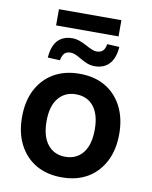

<svg xmlns="http://www.w3.org/2000/svg" viewBox="-90 -880 756 957"><g transform="rotate(10 288.0 -401.5)"><path d="M288 10Q213 10 158 -22Q103 -54 72.5 -113Q42 -172 42 -252Q42 -333 72.5 -391.5Q103 -450 158 -482Q213 -514 288 -514Q364 -514 418.5 -482Q473 -450 503.5 -391Q534 -332 534 -252Q534 -172 503.5 -113Q473 -54 418.5 -22Q364 10 288 10ZM288 -94Q345 -94 377.5 -135Q410 -176 410 -253Q410 -329 377.5 -369.5Q345 -410 288 -410Q232 -410 199 -369.5Q166 -329 166 -253Q166 -176 199 -135Q232 -94 288 -94ZM130 -731V-813H446V-731ZM179 -563 117 -566Q120 -605 132.5 -630.5Q145 -656 167.5 -669Q190 -682 221 -682Q240 -682 258.5 -675.5Q277 -669 299 -657Q313 -649 326.5 -643.5Q340 -638 350 -638Q372 -638 383 -649.5Q394 -661 397 -683L459 -680Q455 -623 428 -593.5Q401 -564 354 -564Q334 -564 316 -571Q298 -578 276 -591Q259 -601 247.5 -605.5Q236 -610 226 -610Q204 -610 193.5 -598Q183 -586 179 -563Z"/></g></svg>

Font: Nunitoga
Style: Bold
Weight: 700
Designer: Vernon Adams
Foundry: Vernon Adams
Version: Version 1.0